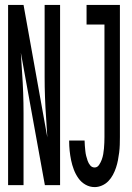

<svg xmlns="http://www.w3.org/2000/svg" viewBox="-20 -755 540 783"><path d="M13 0V-735H76L173 -195L168 -275Q165 -317 163.5 -358.5Q162 -400 162 -441V-735H225V0H163L65 -540L70 -460Q73 -418 74.5 -376.5Q76 -335 76 -294V0ZM366 8Q346 8 328.5 -2Q311 -12 299.5 -28.5Q288 -45 281 -63.5Q274 -82 270 -101.5Q266 -121 264 -140.5Q262 -160 262 -180V-182H325V-181Q325 -171 326 -160.5Q327 -150 328 -139.5Q329 -129 331.5 -119Q334 -109 337.5 -99Q341 -89 348 -80.5Q355 -72 366 -72Q377 -72 384 -82.5Q391 -93 395 -104Q399 -115 401 -126.5Q403 -138 404 -149.5Q405 -161 405.5 -173Q406 -185 406 -196V-655H333V-735H469V-196Q469 -181 468.5 -165Q468 -149 466 -133Q464 -117 461 -101.5Q458 -86 453 -71Q448 -56 440.5 -42Q433 -28 422 -16.5Q411 -5 396 1.5Q381 8 366 8Z"/></svg>

Font: Iosevka Term Medium
Style: Regular
Weight: 500
Monospace: yes
Designer: Belleve Invis
Foundry: Belleve Invis
Version: Version 26.3.1